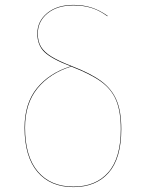

<svg xmlns="http://www.w3.org/2000/svg" viewBox="-20 -753 594 782"><path d="M474 -227Q474 -108 422.5 -49.5Q371 9 279 9Q185 9 132.5 -53Q80 -115 80 -233Q80 -332 130.5 -394Q181 -456 268 -483Q190 -513 161 -541Q132 -569 132 -616Q132 -667 172.5 -700Q213 -733 279 -733Q320 -733 353.5 -722Q387 -711 419 -688L417 -687Q386 -710 353 -720.5Q320 -731 279 -731Q213 -731 173.5 -698.5Q134 -666 134 -616Q134 -584 147 -562.5Q160 -541 189 -523Q218 -505 272 -484Q350 -454 392.5 -422.5Q435 -391 454.5 -345.5Q474 -300 474 -227ZM472 -227Q472 -299 453 -344.5Q434 -390 391 -421Q348 -452 270 -482Q183 -455 132.5 -393Q82 -331 82 -233Q82 -116 134 -54.5Q186 7 279 7Q370 7 421 -51Q472 -109 472 -227Z"/></svg>

Font: FiraGO Two
Style: Regular
Weight: 100
Designer: bBox Type
Foundry: bBox Type GmbH
Version: Version 1.001